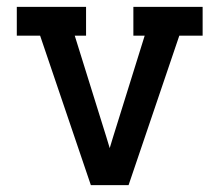

<svg xmlns="http://www.w3.org/2000/svg" viewBox="-20 -540 640 560"><path d="M245 0 97 -436H29V-520H231V-436H198L280 -173Q285 -157 290 -141Q295 -125 300 -108Q305 -125 310 -141Q315 -157 320 -173L402 -436H369V-520H571V-436H503L355 0Z"/></svg>

Font: Iosevka HT Medium Extended
Style: Regular
Weight: 500
Width: 7
Monospace: yes
Designer: Belleve Invis
Foundry: Belleve Invis
Version: Version 32.3.0; ttfautohint (v1.8.4)